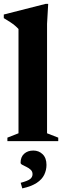

<svg xmlns="http://www.w3.org/2000/svg" viewBox="-24 -744 342 1012"><path d="M224 -41.5 283 -18.5V0H15V-18.5L73.5 -41.5V-591Q66 -599.5 55.5 -608.5Q45 -617.5 30.2 -627.2Q15.5 -637 -4 -648.5V-667.5L216 -723.5H230L224 -618.5ZM85 219.5Q122.5 209.5 135 199.5Q147.5 189.5 147.5 174Q147.5 160 138 151Q128.5 142 116 136Q103.5 130 94 125Q84.5 120 84.5 114Q84.5 83.5 103.2 66.5Q122 49.5 151.5 49.5Q181 49.5 201 69.2Q221 89 221 125Q221 152.5 209.2 177Q197.5 201.5 169.5 220Q141.5 238.5 93.5 249Z"/></svg>

Font: Newsreader 36pt
Style: Bold
Weight: 700
Designer: Hugues Gentile
Foundry: Production Type
Version: Version 1.003